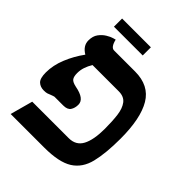

<svg xmlns="http://www.w3.org/2000/svg" viewBox="-188 -748 849 849"><g transform="rotate(45 237.0 -323.5)"><path d="M76 -596V-647H256V-596ZM367 -249Q367 -295 362.5 -331Q358 -367 342 -388Q326 -409 293 -409H129Q118 -391 112 -373Q106 -355 106 -336Q106 -314 113.5 -304Q121 -294 145 -289Q209 -277 209 -241Q209 -220 199.5 -205.5Q190 -191 164 -191H109Q107 -191 102 -189Q97 -187 91 -185Q84 -182 77 -179.5Q70 -177 56 -177Q34 -177 20 -190Q6 -203 6 -240Q6 -285 25 -331.5Q44 -378 74 -419Q39 -440 39 -473Q39 -500 51.5 -517Q64 -534 80.5 -544Q97 -554 109.5 -557.5Q122 -561 122 -561Q131 -522 151 -522H282Q370 -522 408.5 -457.5Q447 -393 447 -266Q447 -175 432.5 -116Q418 -57 373 -28.5Q328 0 236 0H26L55 -106H283Q328 -106 347.5 -142.5Q367 -179 367 -249Z"/></g></svg>

Font: Libertinus Serif SemiBold
Style: Regular
Weight: 600
Designer: Philipp H. Poll, Khaled Hosny
Foundry: Caleb Maclennan
Version: Version 7.051;RELEASE